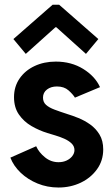

<svg xmlns="http://www.w3.org/2000/svg" viewBox="-20 -795 481 822"><path d="M230.5 7.8Q182.6 7.8 140.9 -9.3Q99.1 -26.4 68.6 -55.4Q38.1 -84.5 24.4 -120.1L134.8 -168.9Q146.5 -142.6 172.4 -121.6Q198.2 -100.6 230.5 -100.6Q250 -100.6 265.4 -107.9Q280.8 -115.2 289.8 -127.2Q298.8 -139.2 298.8 -152.3Q298.8 -168.9 286.4 -180.9Q273.9 -192.9 255.1 -201.2Q236.3 -209.5 216.6 -215.3Q196.8 -221.2 182.6 -225.6Q147.5 -236.3 114.7 -255.4Q82 -274.4 61 -304.7Q40 -335 40 -378.9Q40 -424.3 63.7 -458.7Q87.4 -493.2 127.9 -512.2Q168.5 -531.3 218.8 -531.3Q285.6 -531.3 336.4 -499.8Q387.2 -468.3 408.2 -421.9L300.8 -377Q292 -391.6 273.2 -408.2Q254.4 -424.8 223.6 -424.8Q198.2 -424.8 181.2 -411.9Q164.1 -398.9 164.1 -377Q164.1 -357.9 177 -346.2Q189.9 -334.5 213.4 -325.7Q236.8 -316.9 268.6 -306.6Q289.6 -300.3 315.7 -289.8Q341.8 -279.3 366 -262.2Q390.1 -245.1 406 -219Q421.9 -192.9 421.9 -155.3Q421.9 -107.4 395.5 -70.6Q369.1 -33.7 325.7 -12.9Q282.2 7.8 230.5 7.8ZM90.4 -564.3 37.4 -627.8 205.2 -774.7H233.3L401 -627.8L348 -564.3L221.2 -678.3H217.3Z"/></svg>

Font: Reddit Sans
Style: Regular
Weight: 400
Designer: Stephen Hutchings
Foundry: Reddit
Version: Version 1.014